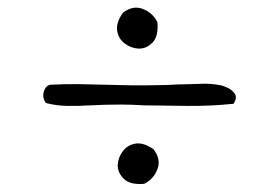

<svg xmlns="http://www.w3.org/2000/svg" viewBox="-20 -587 718 494"><path d="M581 -320Q524 -314 462.5 -314.5Q401 -315 349 -316Q334 -317 319.5 -317.5Q305 -318 292 -318Q270 -318 251 -317.5Q232 -317 214 -316Q181 -314 153 -314.5Q125 -315 98 -322Q88 -336 93 -352Q98 -368 111 -369Q148 -371 181.5 -370.5Q215 -370 251 -369Q282 -368 316 -367.5Q350 -367 391 -368Q408 -368 423 -369Q438 -370 450 -370Q481 -371 502.5 -371.5Q524 -372 545 -368Q553 -367 565 -361.5Q577 -356 584 -346Q591 -336 581 -320ZM385 -530Q388 -493 372 -477Q356 -461 336 -462Q317 -463 301 -475Q285 -487 281.5 -507.5Q278 -528 296 -554Q322 -574 347.5 -564Q373 -554 385 -530ZM351 -114Q314 -111 298 -127.5Q282 -144 283 -163Q284 -182 296 -198Q308 -214 328.5 -217.5Q349 -221 375 -203Q395 -177 385 -151.5Q375 -126 351 -114Z"/></svg>

Font: Yuji Mai
Style: Regular
Weight: 400
Designer: Kataoka Yuji
Foundry: Kinuta Font Factory
Version: Version 3.002